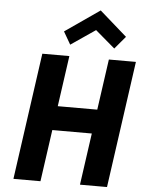

<svg xmlns="http://www.w3.org/2000/svg" viewBox="-70 -1197 941 1259"><g transform="rotate(5 400.0 -568.0)"><path d="M505 6 506 7H682L683 6L800 -826L799 -827H623L622 -826L575 -493H315L362 -826L361 -827H185L184 -826L67 6L68 7H244L245 6L293 -334H553ZM361 -902 522 -1012 651 -902 721 -985 541 -1143 313 -985Z"/></g></svg>

Font: Hussar Woodtype
Style: SeBdObl
Weight: 900
Foundry: Cannot Into Space Fonts
Version: Version 1.07